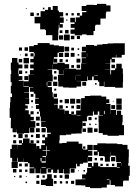

<svg xmlns="http://www.w3.org/2000/svg" viewBox="-20 -945 707 994"><path d="M346 -821H366V-829H344V-853H368V-831H372V-855H393V-864H405V-882H427V-888H403V-914H427V-920H465V-919H482V-925H530V-917H552V-885H530V-877H528V-849H500V-817H475V-812H472V-785H464V-763H428V-767H405V-762H367V-770H345V-792H366V-801H346ZM214 -793H188V-824H159V-858H190V-887H213V-894H229V-908H243V-894H253V-914H279V-890H285V-882H307V-860H290V-855H310V-827H290V-820H305V-802H287V-817H284V-793H282V-765H281V-736H251V-763H218V-789H214ZM202 -905H210V-897H202ZM114 -903H118V-899H114ZM137 -880H155V-862H137ZM379 -864V-878H393V-864ZM170 -877H182V-865H170ZM320 -877H332V-865H320ZM350 -877H362V-865H350ZM329 -844V-838H323V-844ZM317 -790H335V-772H317ZM289 -774V-788H303V-774ZM311 -766H341V-736H311ZM307 -740H285V-762H307ZM347 -760H365V-742H347ZM378 -759H394V-743H378ZM374 -97V-73H341V-46H311V-69H308V-49H284V-67H277V-50H255V-67H245V-52H227V-70H242V-72H221V-46H191V-72H189V-48H163V-72H159V-48H133V-74H157V-78H133V-100H125V-106H101V-125H100V-107H72V-128H69V-108H43V-128H33V-174H41V-196H71V-174H72V-195H93V-203H78V-219H94V-204H99V-228H133V-204H138V-219H154V-203H139V-202H167V-175H168V-189H184V-175H193V-194H213V-203H198V-219H213V-234H225V-252H243V-258H223V-283H218V-288H193V-314H216V-316H191V-342H187V-368H183V-381H166V-401H181V-407H162V-435H181V-438H163V-460H155V-470H135V-492H152V-494H130V-467H105V-465H130V-437H111V-436H131V-406H111V-399H124V-383H111V-374H129V-353H138V-340H155V-322H138V-318H163V-284H135V-283H158V-259H134V-282H131V-256H104V-253H68V-275H67V-260H45V-281H36V-321H37V-335H30V-387H32V-415H34V-443H42V-461H36V-501H40V-520H35V-562H38V-581H36V-621H42V-645H70V-621H76V-611H96V-591H76V-581H74V-562H77V-551H96V-531H77V-527H102V-495H129V-498H103V-524H128V-559H155V-560H135V-582H154V-591H136V-611H154V-622H137V-640H154V-653H159V-670H155V-676H131V-706H155V-712H175V-722H237V-714H259V-710H285V-706H311V-676H285V-672H278V-649H259V-641H276V-621H256V-638H255V-616H277V-620H315V-613H338V-589H315V-588H338V-589H374V-585H398V-589H400V-617H426V-618H403V-644H426V-647H402V-675H425V-679H404V-703H425V-712H467V-708H483V-714H510V-717H537V-720H566V-721H626V-661H610V-647H582V-661H580V-647H559V-640H575V-622H557V-638H551V-616H525V-615H550V-587H523V-586H551V-560H555V-582H576V-591H582V-615H610V-591H616V-562H617V-520H616V-491H576V-495H520V-522H518V-499H494V-522H487V-530H465V-549H457V-530H435V-549H432V-525H400V-526H376V-525H400V-497H376V-491H336V-492H307V-497H282V-525H280V-557H309V-582H308V-559H284V-582H277V-586H251V-612H250V-587H227V-585H250V-558H253V-524H227V-522H247V-500H227V-494H249V-468H253V-443H257V-460H275V-442H258V-435H280V-407H259V-404H279V-383H287V-400H305V-382H288V-379H314V-355H315V-372H337V-355H349V-368H363V-354H350V-352H374V-373H397V-380H398V-409H400V-437H419V-448H447V-450H505V-445H530V-431H546V-411H530V-407H552V-376H581V-350H585V-372H607V-350H615V-312H613V-297H622V-245H595V-242H537V-247H512V-256H491V-315H490V-347H513V-349H494V-368H486V-351H466V-368H461V-346H435V-342H430V-317H407V-280H403V-254H374V-253H349V-248H322V-245H289V-218H287V-203H302V-205H325V-212H387V-201H406V-175H410V-171H432V-195H460V-167H436V-163H458V-139H436V-132H457V-110H435V-131H434V-103H410V-97H393V-84H379V-97ZM314 -703H338V-679H314ZM107 -700H125V-682H107ZM78 -699H94V-683H78ZM363 -698V-684H349V-698ZM382 -695H390V-687H382ZM307 -672V-650H285V-672ZM315 -672H337V-650H315ZM346 -671H366V-651H346ZM430 -651H431V-670H430ZM138 -653V-669H154V-653ZM123 -668V-654H109V-668ZM390 -657H382V-665H390ZM88 -663V-659H84V-663ZM102 -645H130V-617H102ZM376 -641H396V-621H376ZM77 -640H95V-622H77ZM304 -639V-623H288V-639ZM332 -637V-625H320V-637ZM106 -611H126V-591H106ZM395 -610V-592H377V-610ZM575 -592H557V-610H575ZM363 -608V-594H349V-608ZM77 -580H95V-562H77ZM260 -565V-577H272V-565ZM111 -566V-576H121V-566ZM398 -556V-557H374V-556ZM468 -554V-552H487V-554ZM370 -531H371V-553H370ZM126 -531H106V-551H126ZM274 -533H258V-549H274ZM255 -522H277V-500H255ZM426 -521V-501H406V-521ZM225 -520H222V-502H225ZM480 -515V-507H472V-515ZM271 -486V-476H261V-486ZM139 -458H153V-444H139ZM582 -435H610V-407H582ZM343 -434H369V-408H343ZM315 -432H337V-410H315ZM375 -432H397V-410H375ZM303 -428V-414H289V-428ZM141 -426H151V-416H141ZM564 -419V-423H568V-419ZM610 -377H582V-405H610ZM396 -401V-381H376V-401ZM576 -381H556V-401H576ZM363 -398V-384H349V-398ZM331 -396V-386H321V-396ZM149 -394V-388H143V-394ZM551 -354V-375H550V-354ZM522 -354V-371H518V-354ZM138 -369H154V-353H138ZM171 -356V-366H181V-356ZM377 -347H397V-349H377ZM186 -321H166V-341H186ZM438 -339H454V-323H438ZM471 -336H481V-326H471ZM184 -309V-293H168V-309ZM424 -309V-293H408V-309ZM450 -305V-297H442V-305ZM479 -304V-298H473V-304ZM459 -258H433V-284H459ZM195 -282H217V-260H195ZM186 -261H166V-281H186ZM425 -280V-262H407V-280ZM485 -262H467V-280H485ZM75 -252H97V-230H75ZM186 -231H166V-251H186ZM108 -233V-249H124V-233ZM199 -234V-248H213V-234ZM50 -235V-247H62V-235ZM140 -235V-247H152V-235ZM64 -203H48V-219H64ZM183 -218V-204H169V-218ZM644 -87H652V-35H647V-10H620V-7H617V20H575V13H552V-12H548V11H533V26H506V29H446V23H422V15H400V14H371V-16H400V-17H422V-20H405V-42H426V-51H431V-76H453V-81H436V-101H456V-84H464V-103H488V-84H499V-80H585V-77H600V-80H585V-102H606V-106H581V-133H578V-139H554V-160H553V-134H549V-108H523V-134H519V-137H492V-159H486V-141H466V-161H484V-168H463V-194H484V-203H528V-202H587V-199H614V-195H640V-172H647V-130H646V-101H644ZM222 -188H219V-168H200V-165H220V-139H223V-164H238V-167H222ZM410 -187H422V-175H410ZM195 -127H190V-110H195V-103H217V-110H218V-137H200V-132H217V-110H195ZM555 -132H577V-110H555ZM499 -128H513V-114H499ZM470 -115V-127H482V-115ZM72 -75H40V-107H72ZM607 -87H608V-101H607ZM124 -83H108V-99H124ZM93 -84H79V-98H93ZM512 -97V-85H500V-97ZM530 -85V-97H542V-85ZM572 -97V-85H560V-97ZM217 -79H195V-76H217ZM366 -51H346V-71H366ZM65 -52H47V-70H65ZM93 -54H79V-68H93ZM122 -55H110V-67H122ZM420 -65V-57H412V-65ZM388 -63V-59H384V-63ZM224 -43H248V-20H255V18H217V13H192V-15H217V-20H224ZM337 -20H315V-42H337ZM169 -24V-38H183V-24ZM273 -24H259V-38H273ZM303 -24H289V-38H303ZM92 -25H80V-37H92ZM200 -25V-37H212V-25ZM59 -28H53V-34H59ZM114 -29V-33H118V-29ZM547 -16H533V-13H547ZM184 7H168V-9H184ZM364 7H348V-9H364ZM273 6H259V-8H273ZM302 5H290V-7H302ZM332 5H320V-7H332ZM120 3H112V-5H120Z"/></svg>

Font: Rubik-Storm
Style: Regular
Weight: 400
Designer: NaN (generative design), Hubert & Fischer (Rubik source font outlines)
Foundry: NaN, Hubert & Fischer
Version: Version 1.000